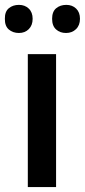

<svg xmlns="http://www.w3.org/2000/svg" viewBox="-31 -760 345 780"><path d="M196.8 0H82V-540H196.8ZM197.3 -640.1Q180.7 -654.3 180.7 -683.6Q180.7 -712.9 197.3 -726.6Q213.9 -740.2 238.3 -740.2Q262.7 -740.2 278.3 -725.1Q293.9 -710 293.9 -683.6Q293.9 -657.2 277.8 -641.6Q261.7 -626 237.3 -626Q212.9 -626 197.3 -640.1ZM-11.2 -683.6Q-11.7 -712.9 4.9 -726.6Q21.5 -740.2 45.9 -740.2Q70.3 -740.2 85.9 -725.1Q101.6 -710 101.6 -683.6Q101.6 -657.2 85.9 -641.6Q70.3 -626 45.9 -626Q21.5 -626 4.9 -640.1Q-11.7 -654.3 -11.2 -683.6Z"/></svg>

Font: OpenSans-Semibold
Style: Regular
Weight: 600
Foundry: Ascender Corporation
Version: Version 1.10